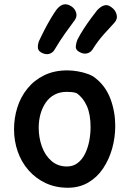

<svg xmlns="http://www.w3.org/2000/svg" viewBox="-20 -879 606 903"><path d="M297 -548Q320 -548 346 -543.5Q372 -539 395 -530.5Q418 -522 432 -509Q478 -472 500 -412.5Q522 -353 522 -287Q522 -232 507.5 -180.5Q493 -129 465 -87Q437 -45 395 -20.5Q353 4 299 4Q241 4 194.5 -18Q148 -40 114.5 -78Q81 -116 63.5 -166Q46 -216 46 -271Q46 -324 61.5 -373.5Q77 -423 109 -462.5Q141 -502 188 -525Q235 -548 297 -548ZM162 -278Q162 -232 177 -190Q192 -148 222 -122Q252 -96 295 -96Q324 -96 345.5 -112.5Q367 -129 380.5 -157Q394 -185 400 -217.5Q406 -250 406 -281Q406 -341 388.5 -380.5Q371 -420 340 -441Q328 -445 317 -446Q306 -447 294 -447Q261 -447 236 -433.5Q211 -420 194.5 -395.5Q178 -371 170 -341Q162 -311 162 -278ZM237 -646Q228 -630 211 -625.5Q194 -621 174 -632Q158 -641 158 -657Q158 -673 164 -687Q175 -711 190 -740Q205 -769 220 -794Q235 -819 246 -834Q262 -854 279 -858Q296 -862 316 -849Q333 -838 338.5 -818Q344 -798 327 -778Q313 -760 286.5 -722.5Q260 -685 237 -646ZM415 -646Q405 -631 387.5 -627.5Q370 -624 351 -636Q335 -645 336.5 -661.5Q338 -678 344 -692Q356 -716 373.5 -743Q391 -770 408.5 -793.5Q426 -817 437 -831Q455 -850 471.5 -854Q488 -858 504 -845Q523 -832 528.5 -810.5Q534 -789 517 -771Q501 -754 470 -719.5Q439 -685 415 -646Z"/></svg>

Font: Playpen Sans Medium
Style: Regular
Weight: 500
Designer: Laura Meseguer, Veronika Burian, José Scaglione
Foundry: TypeTogether
Version: Version 1.001